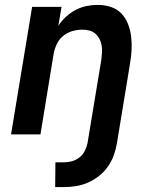

<svg xmlns="http://www.w3.org/2000/svg" viewBox="-20 -548 640 783"><path d="M205 215 206 114H241Q257 114 273.5 109.5Q290 105 304 94Q318 83 326 67Q334 51 337 35L393 -303Q395 -318 396 -333Q397 -348 394.5 -362.5Q392 -377 385.5 -389.5Q379 -402 368.5 -411Q358 -420 344 -423.5Q330 -427 315 -427Q295 -427 274.5 -421Q254 -415 237.5 -401.5Q221 -388 212 -369Q203 -350 199 -330L145 0H25L111 -520H231L218 -443Q231 -463 249.5 -480Q268 -497 289.5 -508Q311 -519 333.5 -523.5Q356 -528 379 -528Q407 -528 432.5 -519.5Q458 -511 475.5 -492.5Q493 -474 502.5 -449Q512 -424 515 -397Q518 -370 516.5 -342.5Q515 -315 510 -287L457 35Q453 60 444.5 84Q436 108 421 130Q406 152 384.5 169Q363 186 339 196.5Q315 207 290 211Q265 215 240 215Z"/></svg>

Font: Iosevka Aile
Style: Bold Italic
Weight: 700
Italic angle: -9°
Designer: Belleve Invis
Foundry: Belleve Invis
Version: Version 28.0.1; ttfautohint (v1.8.4)